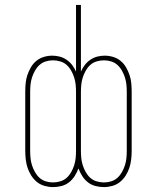

<svg xmlns="http://www.w3.org/2000/svg" viewBox="-20 -755 640 783"><path d="M196 8Q179 8 161.5 3Q144 -2 130.5 -13Q117 -24 107.5 -39Q98 -54 92.5 -70.5Q87 -87 85 -105Q83 -123 83 -140V-380Q83 -397 84.5 -414.5Q86 -432 91.5 -448.5Q97 -465 106 -480.5Q115 -496 128.5 -507Q142 -518 159 -523Q176 -528 193 -528Q209 -528 224 -524Q239 -520 252 -511Q265 -502 274.5 -489.5Q284 -477 290 -463V-735H310V-463Q316 -477 325.5 -489.5Q335 -502 348 -511Q361 -520 376 -524Q391 -528 407 -528Q424 -528 441 -523Q458 -518 471.5 -507Q485 -496 494 -480.5Q503 -465 508.5 -448.5Q514 -432 515.5 -414.5Q517 -397 517 -380V-140Q517 -123 515 -105Q513 -87 507.5 -70.5Q502 -54 492.5 -39Q483 -24 469.5 -13Q456 -2 438.5 3Q421 8 404 8Q386 8 369 3.5Q352 -1 338.5 -11.5Q325 -22 315.5 -37Q306 -52 300 -68Q294 -52 284.5 -37Q275 -22 261.5 -11.5Q248 -1 231 3.5Q214 8 196 8ZM404 -11Q419 -11 433.5 -15.5Q448 -20 459 -30Q470 -40 477.5 -53.5Q485 -67 489.5 -81Q494 -95 495.5 -110Q497 -125 497 -140V-380Q497 -395 495.5 -410Q494 -425 489.5 -439Q485 -453 477.5 -466.5Q470 -480 459 -490Q448 -500 433.5 -504.5Q419 -509 404 -509Q389 -509 374 -504.5Q359 -500 348 -490Q337 -480 329.5 -466.5Q322 -453 317.5 -439Q313 -425 311.5 -410Q310 -395 310 -380V-140Q310 -125 311.5 -110Q313 -95 317.5 -81Q322 -67 329.5 -53.5Q337 -40 348 -30Q359 -20 374 -15.5Q389 -11 404 -11ZM196 -11Q211 -11 226 -15.5Q241 -20 252 -30Q263 -40 270.5 -53.5Q278 -67 282.5 -81Q287 -95 288.5 -110Q290 -125 290 -140V-380Q290 -395 288.5 -410Q287 -425 282.5 -439Q278 -453 270.5 -466.5Q263 -480 252 -490Q241 -500 226 -504.5Q211 -509 196 -509Q181 -509 166.5 -504.5Q152 -500 141 -490Q130 -480 122.5 -466.5Q115 -453 110.5 -439Q106 -425 104.5 -410Q103 -395 103 -380V-140Q103 -125 104.5 -110Q106 -95 110.5 -81Q115 -67 122.5 -53.5Q130 -40 141 -30Q152 -20 166.5 -15.5Q181 -11 196 -11Z"/></svg>

Font: Iosevka Thin Extended
Style: Regular
Weight: 100
Width: 7
Monospace: yes
Designer: Belleve Invis
Foundry: Belleve Invis
Version: Version 32.5.0; ttfautohint (v1.8.4)